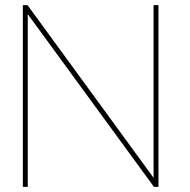

<svg xmlns="http://www.w3.org/2000/svg" viewBox="-20 -726 738 746"><path d="M87.9 -670.9V0H68.8V-706.1H86.9L576.7 -35.2V-706.1H595.7V0H578.1Z"/></svg>

Font: Fortheenas_01
Style: Regular
Weight: 100
Designer: Situjuh Nazara
Version: Version 1.10 September 8, 2014